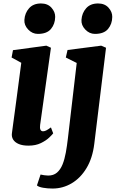

<svg xmlns="http://www.w3.org/2000/svg" viewBox="-20 -832 672 1110"><path d="M144.5 10Q110.5 10 88.2 0.5Q66 -9 56 -25.2Q46 -41.5 49 -62.5Q52 -86 56.2 -116.8Q60.5 -147.5 65.5 -185.2Q70.5 -223 76.5 -267.5Q82.5 -312 89 -362.5Q95.5 -413 103 -469L47 -499.5L55 -542L248 -568L274.5 -556L212 -110Q209.5 -92 213.8 -82.5Q218 -73 229 -73Q237.5 -73 247.5 -78Q257.5 -83 274.5 -95.5L287.5 -61Q282 -53.5 264.2 -36.5Q246.5 -19.5 216.5 -4.8Q186.5 10 144.5 10ZM199 -636Q167 -636 143 -661.2Q119 -686.5 121 -717Q123.5 -756.5 148 -784.2Q172.5 -812 217 -812Q255.5 -812 277.5 -787.5Q299.5 -763 299 -734Q298.5 -693.5 274.8 -664.8Q251 -636 199 -636ZM525 0Q515 82 480.2 139.8Q445.5 197.5 394.2 227.8Q343 258 284 258Q255 258 229.2 253.5Q203.5 249 193.5 240L214.5 177Q221.5 179 235.2 181Q249 183 258.5 183Q289.5 183 309.5 165.8Q329.5 148.5 341.5 118.8Q353.5 89 360.5 50.2Q367.5 11.5 372.5 -32L423.5 -468L360.5 -499.5L370.5 -543L565 -568L593 -556ZM529 -636Q497 -636 473 -661.2Q449 -686.5 451 -717Q453.5 -756.5 478 -784.2Q502.5 -812 547 -812Q585.5 -812 607.5 -787.5Q629.5 -763 629 -734Q628.5 -693.5 604.8 -664.8Q581 -636 529 -636Z"/></svg>

Font: Merriweather Light 18pt Black
Style: Italic
Weight: 900
Italic angle: -7.8°
Version: Version 2.101